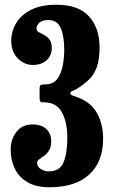

<svg xmlns="http://www.w3.org/2000/svg" viewBox="-20 -780 475 810"><path d="M25 -149Q25 -192.5 49.5 -223.8Q74 -255 116.5 -255Q155.5 -255 175.8 -235.5Q196 -216 196 -184.5Q196 -160 187 -145.5Q178 -131 166.2 -122.8Q154.5 -114.5 145.5 -108Q136.5 -101.5 136.5 -93Q136.5 -76.5 152.2 -66.8Q168 -57 186 -57Q232 -57 248 -95.2Q264 -133.5 264 -200Q264 -260 244 -300.8Q224 -341.5 182.5 -347Q167 -349 157 -348.5Q147 -348 147 -367.5V-404.5Q147 -423 156.2 -423Q165.5 -423 180.5 -424.5Q208.5 -427.5 223.8 -450Q239 -472.5 245 -505.2Q251 -538 251 -571Q251 -626.5 236.5 -661Q222 -695.5 183.5 -695.5Q160 -695.5 147 -685Q134 -674.5 134 -658Q134 -649.5 143.8 -644.2Q153.5 -639 166.2 -632.5Q179 -626 188.8 -613.2Q198.5 -600.5 198.5 -576.5Q198.5 -547 177.2 -526.5Q156 -506 119 -506Q82.5 -506 55 -533.8Q27.5 -561.5 27.5 -607Q27.5 -647 47.8 -681.8Q68 -716.5 110.2 -738.2Q152.5 -760 218.5 -760Q311 -760 355.5 -710.8Q400 -661.5 400 -581Q400 -527.5 388 -496Q376 -464.5 357 -446Q338 -427.5 316.5 -413Q301.5 -402.5 289 -397.8Q276.5 -393 276.5 -386.5Q276.5 -380 287 -376.8Q297.5 -373.5 315 -366.5Q367 -345 391 -299.5Q415 -254 415 -195Q415 -97.5 356.5 -43.8Q298 10 188.5 10Q131.5 10 95.2 -11.8Q59 -33.5 42 -69.5Q25 -105.5 25 -149Z"/></svg>

Font: Besley* Condensed
Style: Bold
Weight: 700
Width: 3
Designer: Owen Earl
Foundry: indestructible type*
Version: Version 3.000; ttfautohint (v1.8.3)